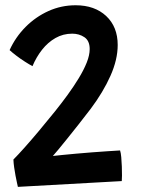

<svg xmlns="http://www.w3.org/2000/svg" viewBox="-20 -702 538 730"><path d="M436.5 -130Q439.5 -121.5 441 -104.8Q442.5 -88 443.2 -69Q444 -50 443.8 -34.8Q443.5 -19.5 443 -13.5L48 8.5Q47 4.5 44.5 -7.2Q42 -19 39 -34.2Q36 -49.5 33.8 -65.8Q31.5 -82 31 -95.5Q48 -112.5 73 -140.5Q98 -168.5 127.8 -204Q157.5 -239.5 189 -278.5Q213.5 -309 237 -341.2Q260.5 -373.5 279.5 -404.8Q298.5 -436 309.8 -464.2Q321 -492.5 321 -515.5Q321 -547 301 -560.5Q281 -574 254.5 -574Q220 -574 191 -557.5Q162 -541 140 -513Q118 -485 103.5 -450.5Q92 -456.5 74.8 -467.5Q57.5 -478.5 41.5 -490.8Q25.5 -503 16.5 -511.5Q39 -561 77.2 -599.5Q115.5 -638 164.2 -660Q213 -682 267.5 -682Q340 -682 383.8 -641Q427.5 -600 427.5 -531Q427.5 -475.5 400 -413.8Q372.5 -352 325 -288.5Q302 -258.5 279 -229.2Q256 -200 236.2 -175.5Q216.5 -151 202 -133.5Q187.5 -116 181 -109Q193.5 -110.5 217.2 -112.8Q241 -115 270.2 -117.8Q299.5 -120.5 330.2 -122.8Q361 -125 388.8 -127Q416.5 -129 436.5 -130Z"/></svg>

Font: Grandstander Thin Medium
Style: Regular
Weight: 500
Version: Version 1.200